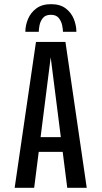

<svg xmlns="http://www.w3.org/2000/svg" viewBox="-20 -901 490 921"><path d="M115.1 -243.1H331.3V-172.6H115.1ZM302.6 0 221.7 -638H224.7L143.9 0H50.3L152.6 -700H293.9L396.1 0ZM101.6 -748.4Q101.6 -779.4 114.5 -810.1Q127.4 -840.7 154.6 -860.9Q181.8 -881 225 -881Q268.2 -881 294.9 -860.9Q321.6 -840.7 334 -810.1Q346.4 -779.4 346.4 -748.4H282.1Q282.1 -759.6 278.3 -779.1Q274.4 -798.6 262.1 -814.3Q249.7 -830 224 -830Q197.8 -830 185.4 -814.3Q173.1 -798.6 169.5 -779.1Q165.9 -759.6 165.9 -748.4Z"/></svg>

Font: League Mono Thin Condensed
Style: Regular
Weight: 100
Width: 1
Designer: Tyler Finck
Foundry: The League of Moveable Type / Tyler Finck
Version: Version 2.300;RELEASE